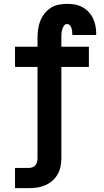

<svg xmlns="http://www.w3.org/2000/svg" viewBox="-20 -763 540 998"><path d="M58 215V110H128Q138 110 147.5 107Q157 104 163.5 96.5Q170 89 172.5 79.5Q175 70 175 60V-415H58V-520H175V-567Q175 -589 178 -611Q181 -633 189 -653.5Q197 -674 211 -692Q225 -710 243.5 -722Q262 -734 284 -738.5Q306 -743 328 -743Q349 -743 369 -739.5Q389 -736 407 -726.5Q425 -717 439.5 -702Q454 -687 463 -668.5Q472 -650 476 -630Q480 -610 480 -590V-581H356V-584Q356 -592 355 -600.5Q354 -609 351.5 -617Q349 -625 343 -631.5Q337 -638 328 -638Q318 -638 312 -628.5Q306 -619 303 -608.5Q300 -598 299.5 -587.5Q299 -577 299 -567V-520H442V-415H299V60Q299 82 294.5 103.5Q290 125 279 144Q268 163 251 177.5Q234 192 214 200.5Q194 209 172 212Q150 215 128 215Z"/></svg>

Font: Iosevka SS18 Extrabold
Style: Regular
Weight: 800
Monospace: yes
Designer: Belleve Invis
Foundry: Belleve Invis
Version: Version 25.1.1; ttfautohint (v1.8.4)